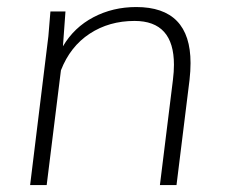

<svg xmlns="http://www.w3.org/2000/svg" viewBox="-20 -534 654 554"><path d="M66.9 0 119.6 -429.7 125.5 -501H168.9L161.6 -400.4Q193.8 -455.1 249.8 -484.4Q305.7 -513.7 373 -513.7Q529.8 -513.7 529.8 -352.1Q529.8 -329.1 526.9 -303.7L489.3 0H441.4L479 -303.7Q481.9 -327.1 481.9 -347.2Q481.9 -473.6 368.2 -473.6Q294.9 -473.6 238.8 -436.8Q182.6 -399.9 155.8 -331.1L114.7 0Z"/></svg>

Font: Muli
Style: ExtraLightItalic
Weight: 200
Italic angle: -7°
Designer: Vernon Adams
Foundry: newtypography
Version: Version 2.0; ttfautohint (v1.00rc1.2-2d82) -l 8 -r 50 -G 200